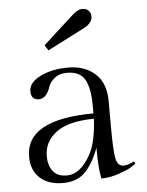

<svg xmlns="http://www.w3.org/2000/svg" viewBox="-53 -772 634 826"><g transform="rotate(-5 264.0 -359.5)"><path d="M412 -323V-222Q412 -111 419 -76.5Q426 -42 453 -42Q470 -42 498 -56L503 -46Q495 -40 482 -31.5Q469 -23 429 -9Q389 5 352 5Q342 -37 342 -129Q320 -67 284.5 -28.5Q249 10 186 10Q123 10 86.5 -23.5Q50 -57 50 -115Q50 -276 342 -277V-313Q342 -385 321 -423Q300 -461 243 -461Q211 -461 191 -445Q171 -429 164 -410Q147 -358 113.5 -358Q80 -358 80 -395.5Q80 -433 130 -458Q180 -483 251 -483Q322 -483 367 -442.5Q412 -402 412 -323ZM342 -254Q231 -253 178.5 -213Q126 -173 126 -111Q126 -72 145 -46.5Q164 -21 205.5 -21Q247 -21 281 -61.5Q315 -102 327.5 -151.5Q340 -201 342 -254ZM292 -709Q315 -729 332.5 -729Q350 -729 360 -719Q370 -709 370 -694Q370 -666 335 -647L173 -564L158 -587Z"/></g></svg>

Font: Gilda Display
Style: Regular
Weight: 400
Designer: Eduardo Rodriguez Tunni
Foundry: Eduardo Rodriguez Tunni
Version: Version 1.001